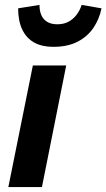

<svg xmlns="http://www.w3.org/2000/svg" viewBox="-20 -763 434 783"><path d="M14 0 114 -496H250L151 0ZM197 -572Q151 -572 119.5 -589.5Q88 -607 71 -642Q54 -677 54 -729L141 -743Q141 -718 149 -700.5Q157 -683 173 -673.5Q189 -664 214 -664Q240 -664 259.5 -674.5Q279 -685 292.5 -703Q306 -721 313 -743L394 -729Q385 -685 361 -649.5Q337 -614 296.5 -593Q256 -572 197 -572Z"/></svg>

Font: Source Sans 3 ExtraLight
Style: Bold Italic
Weight: 700
Italic angle: -11°
Version: Version 3.052;hotconv 1.1.0;makeotfexe 2.6.0